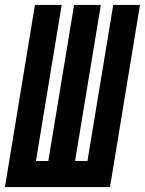

<svg xmlns="http://www.w3.org/2000/svg" viewBox="-38 -755 585 775"><path d="M-18 0 103 -735H211L107 -105H157L261 -735H369L265 -105H315L419 -735H527L406 0Z"/></svg>

Font: Iosevka SS04 Extrabold Oblique
Style: Regular
Weight: 800
Italic angle: -9°
Monospace: yes
Designer: Belleve Invis
Foundry: Belleve Invis
Version: Version 19.0.0; ttfautohint (v1.8.4)